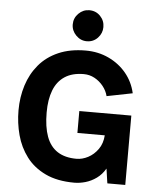

<svg xmlns="http://www.w3.org/2000/svg" viewBox="-61 -985 849 1048"><g transform="rotate(5 363.0 -460.5)"><path d="M386 12Q292 12 227 -19Q162 -50 122.5 -102.5Q83 -155 65.5 -220.5Q48 -286 48 -355Q48 -428 68.5 -492.5Q89 -557 130.5 -606.5Q172 -656 236 -684Q300 -712 386 -712Q454 -712 511.5 -685Q569 -658 608 -611Q647 -564 661 -502L520 -474Q513 -503 493 -528Q473 -553 445.5 -568Q418 -583 386 -583Q323 -583 282 -556Q241 -529 221.5 -478.5Q202 -428 202 -357Q202 -278 221.5 -225Q241 -172 282 -145.5Q323 -119 386 -119Q418 -119 449.5 -135.5Q481 -152 503.5 -183.5Q526 -215 529 -260H379V-380H664V0H566Q566 0 564 -12Q562 -24 560 -40Q558 -56 556 -68Q554 -80 554 -80Q535 -47 506.5 -26.5Q478 -6 446.5 3Q415 12 386 12ZM386 -763Q352 -763 327 -788.5Q302 -814 302 -848Q302 -883 327 -908Q352 -933 386 -933Q422 -933 446 -908Q470 -883 470 -848Q470 -814 446 -788.5Q422 -763 386 -763Z"/></g></svg>

Font: Inclusive Sans
Style: Bold
Weight: 700
Designer: Olivia King
Foundry: Olivia King
Version: Version 2.004